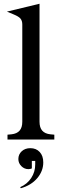

<svg xmlns="http://www.w3.org/2000/svg" viewBox="-20 -745 330 1025"><path d="M99 -614Q99 -634 89.5 -645.5Q80 -657 53 -668L17 -683L191 -725V-95Q191 -64 205.5 -47.5Q220 -31 249 -28L270 -26V0H20V-26L41 -28Q70 -31 84.5 -47.5Q99 -64 99 -95ZM91 260 88 254Q125 238 146.5 205.5Q168 173 168 133V114H150V154Q149 155 143.5 156.5Q138 158 132 158Q110 158 94 142Q78 126 78 104Q78 79 96 62.5Q114 46 142 46Q173 46 192 66.5Q211 87 211 122Q211 168 179 206Q147 244 91 260Z"/></svg>

Font: Redaction
Style: Regular
Weight: 400
Designer: Jeremy Mickel / Forest Young
Foundry: MCKL
Version: Version 2.001; Redaction